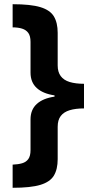

<svg xmlns="http://www.w3.org/2000/svg" viewBox="-20 -734 434 912"><path d="M40 48Q66 47 85 41.5Q104 36 114.5 21.5Q125 7 125 -21V-167Q125 -213 154.5 -240Q184 -267 239 -275V-281Q184 -289 154.5 -316Q125 -343 125 -389V-535Q125 -563 114.5 -577.5Q104 -592 85 -598Q66 -604 40 -604V-714Q126 -714 172 -700Q218 -686 236 -656Q254 -626 254 -578V-423Q254 -392 268.5 -372.5Q283 -353 311 -344.5Q339 -336 379 -336V-219Q339 -219 311 -210.5Q283 -202 268.5 -183Q254 -164 254 -132V22Q254 70 236 100Q218 130 172 144Q126 158 40 158Z"/></svg>

Font: Noto Sans Canadian Aboriginal
Style: Regular
Weight: 400
Designer: Monotype Design Team, Typotheque's Kevin King
Foundry: Monotype Imaging Inc.
Version: Version 2.002